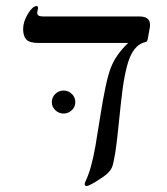

<svg xmlns="http://www.w3.org/2000/svg" viewBox="-20 -608 556 640"><path d="M108.9 -464.8Q78.1 -464.8 67.6 -476.6Q57.1 -488.3 57.1 -511.2Q57.1 -535.6 73 -561.8Q88.9 -587.9 102.1 -587.9Q106.9 -587.9 106.9 -580.1Q104 -568.4 104 -564.9Q104 -553.2 123 -553.2H443.8Q480 -553.2 480 -525.9V-520L479 -514.2L473.1 -481Q471.7 -474.1 470.2 -471.4Q468.8 -468.8 464.8 -467.8Q430.7 -460.4 412.4 -415.3Q394 -370.1 382.8 -262.2Q370.1 -134.8 364 -97.4Q357.9 -60.1 353 -49.6Q348.1 -39.1 337.6 -29.3Q327.1 -19.5 301.3 -3.7Q275.4 12.2 269 12.2Q262.2 12.2 262.2 4.9L264.2 -2Q284.2 -41.5 297.9 -120.1L313 -212.9Q332.5 -339.4 349.6 -382.8Q366.7 -426.3 407.2 -464.8ZM152.8 -267.1Q152.8 -284.2 164.6 -295.2Q176.3 -306.2 191.9 -306.2Q207.5 -306.2 219.2 -295.2Q231 -284.2 231 -267.1Q231 -251.5 219.2 -240.5Q207.5 -229.5 191.9 -229.5Q176.3 -229.5 164.6 -240.5Q152.8 -251.5 152.8 -267.1Z"/></svg>

Font: Tinos
Style: Italic
Weight: 400
Italic angle: -16.333°
Designer: Steve Matteson
Foundry: Monotype Imaging Inc.
Version: Version 1.32